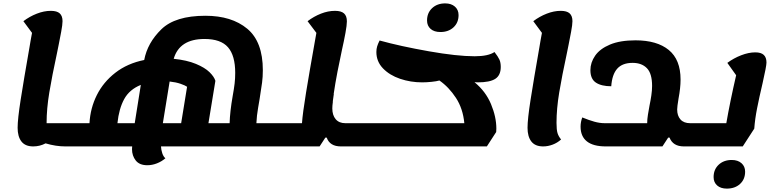

<svg xmlns="http://www.w3.org/2000/svg" viewBox="-20 -839 4586 1133"><path d="M425 -112 403 25H366Q309 25 249 7Q215 25 176 25Q129 25 106.5 -4Q84 -33 84 -85Q84 -136 102 -251Q120 -366 154 -560Q157 -580 161 -601.5Q165 -623 169 -645L118 -714Q155 -742 197.5 -758.5Q240 -775 280 -775Q316 -775 332.5 -760Q349 -745 349 -714Q349 -694 341 -651Q333 -608 326.5 -576Q320 -544 317 -529Q287 -390 271 -293.5Q255 -197 255 -114V-112Z M1631 -112 1609 25H930Q931 45 937.5 65Q944 85 956 95Q934 114 906 125Q878 136 849 136Q803 136 781 108Q759 80 759 41Q759 30 760 25H402L423 -112H508Q513 -201 551.5 -278Q590 -355 661 -410Q732 -465 831 -485Q850 -586 932 -666Q1014 -746 1192 -746Q1347 -746 1439 -669.5Q1531 -593 1531 -425Q1531 -385 1526.5 -351.5Q1522 -318 1512 -255Q1511 -247 1503 -202Q1495 -157 1493 -112ZM1335 -112Q1337 -181 1353 -272Q1361 -316 1364.5 -346Q1368 -376 1368 -409Q1368 -511 1325.5 -560Q1283 -609 1187 -609Q1039 -609 1005 -492Q1083 -484 1136 -462Q1189 -440 1216.5 -413Q1244 -386 1251 -362L1210 -112ZM1084 -327Q1073 -335 1045.5 -344.5Q1018 -354 981 -358L941 -112H1049ZM673 -112H775L811 -338Q744 -311 713 -254.5Q682 -198 673 -112Z M2117 -112 2096 25H1992Q1926 25 1908 -27H1900L1866 25H1607L1629 -112H1762Q1766 -170 1786 -292.5Q1806 -415 1839 -600L1847 -645L1795 -714Q1832 -742 1874 -758.5Q1916 -775 1957 -775Q1993 -775 2010 -760Q2027 -745 2027 -713Q2027 -691 2018.5 -644.5Q2010 -598 1998 -545Q1985 -486 1971.5 -416Q1958 -346 1949 -284L1950 -285L1944 -242V-236Q1941 -215 1941 -199Q1941 -159 1961 -135.5Q1981 -112 2018 -112Z M2799 -353Q2786 -353 2780 -354Q2846 -300 2877.5 -224.5Q2909 -149 2909 -80L2908 -60L2853 25H2094L2115 -112H2720Q2712 -198 2670.5 -261.5Q2629 -325 2573 -364Q2556 -359 2526 -356Q2496 -353 2471 -353Q2403 -353 2341 -374Q2279 -395 2240 -435.5Q2201 -476 2201 -532Q2201 -550 2205.5 -565Q2210 -580 2220 -600Q2343 -566 2510 -536.5Q2677 -507 2781 -507Q2861 -507 2898 -532Q2919 -505 2927 -487.5Q2935 -470 2935 -444Q2935 -395 2903 -374Q2871 -353 2799 -353ZM2500 -718Q2500 -763 2530 -791Q2560 -819 2607 -819Q2643 -819 2664.5 -800Q2686 -781 2686 -750Q2686 -705 2656 -677.5Q2626 -650 2579 -650Q2542 -650 2521 -668.5Q2500 -687 2500 -718Z M3326 -529Q3296 -390 3280 -293.5Q3264 -197 3264 -114Q3264 -73 3270 -53.5Q3276 -34 3291 -16Q3269 4 3241 14.5Q3213 25 3185 25Q3138 25 3115.5 -4Q3093 -33 3093 -85Q3093 -136 3111 -251Q3129 -366 3163 -560Q3166 -580 3170 -601.5Q3174 -623 3178 -645L3127 -714Q3164 -742 3206.5 -758.5Q3249 -775 3289 -775Q3325 -775 3341.5 -760Q3358 -745 3358 -714Q3358 -694 3350 -651Q3342 -608 3335.5 -576Q3329 -544 3326 -529Z M4138 -112 4117 25H4016Q3951 25 3931 -27H3923L3889 25H3555Q3481 25 3443.5 -4.5Q3406 -34 3406 -92Q3406 -119 3416 -146Q3455 -130 3487 -121Q3519 -112 3549 -112H3799Q3799 -135 3803.5 -162.5Q3808 -190 3813 -217Q3819 -245 3823.5 -275.5Q3828 -306 3828 -332Q3828 -405 3797.5 -436.5Q3767 -468 3713 -468Q3653 -468 3622.5 -434Q3592 -400 3587 -330Q3529 -330 3496.5 -351.5Q3464 -373 3464 -425Q3464 -470 3492 -510.5Q3520 -551 3579.5 -576Q3639 -601 3730 -601Q3857 -601 3926.5 -544Q3996 -487 3996 -370V-368Q3996 -321 3984 -257Q3976 -209 3976 -193Q3976 -156 3995.5 -134Q4015 -112 4053 -112Z M4503 -470Q4503 -449 4480 -348Q4460 -263 4447.5 -199.5Q4435 -136 4431 -80L4363 25H4116L4137 -112H4266Q4288 -239 4324 -395L4272 -468Q4310 -496 4354 -513Q4398 -530 4437 -530Q4471 -530 4487 -515Q4503 -500 4503 -470ZM4191 206Q4191 161 4221 133Q4251 105 4298 105Q4334 105 4355.5 124Q4377 143 4377 174Q4377 219 4347 246.5Q4317 274 4269 274Q4233 274 4212 255.5Q4191 237 4191 206Z"/></svg>

Font: Lemonada SemiBold
Style: Regular
Weight: 600
Designer: Mohamed Gaber (Arabic) Eduardo Tunni (Latin)
Foundry: Kief Type Foundry
Version: Version 3.006